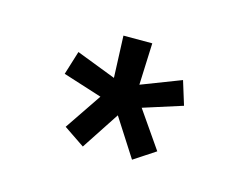

<svg xmlns="http://www.w3.org/2000/svg" viewBox="-45 -778 419 328"><g transform="rotate(15 164.5 -613.5)"><path d="M84 -538 128 -603 59 -625 72 -667 142 -640 139 -714H190L187 -640L257 -667L270 -625L201 -603L246 -538L208 -513L165 -580L121 -513Z"/></g></svg>

Font: Boldmen Medium
Style: Regular
Weight: 400
Designer: Matt McInerney, Pablo Impallari, Rodrigo Fuenzalida
Foundry: LIVING CONCEPT
Version: Version 1.000